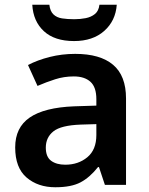

<svg xmlns="http://www.w3.org/2000/svg" viewBox="-20 -779 628 809"><path d="M297 -552Q402 -552 456.5 -506Q511 -460 511 -364V0H422L397 -75H393Q358 -31 319 -10.5Q280 10 213 10Q140 10 92 -31Q44 -72 44 -158Q44 -242 105.5 -284Q167 -326 292 -331L386 -334V-361Q386 -412 361 -434.5Q336 -457 291 -457Q250 -457 212.5 -445Q175 -433 138 -417L98 -505Q138 -526 189.5 -539Q241 -552 297 -552ZM320 -254Q237 -251 205 -225.5Q173 -200 173 -157Q173 -118 195.5 -101.5Q218 -85 255 -85Q310 -85 348 -116.5Q386 -148 386 -210V-256ZM472 -759Q467 -691 419 -648.5Q371 -606 292 -606Q210 -606 165 -647.5Q120 -689 116 -759H188Q191 -732 205 -718.5Q219 -705 241.5 -701.5Q264 -698 293 -698Q318 -698 341 -702.5Q364 -707 380 -720Q396 -733 399 -759Z"/></svg>

Font: Noto Sans Hanifi Rohingya SemiBold
Style: Regular
Weight: 600
Version: Version 2.101